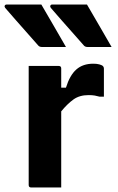

<svg xmlns="http://www.w3.org/2000/svg" viewBox="-51 -830 521 850"><path d="M132 -810Q160 -762 187 -715.5Q214 -669 241 -622H134Q123 -622 117 -630Q88 -663 64.5 -689.5Q41 -716 19 -741Q-3 -766 -28 -795Q-32 -800 -30 -805Q-28 -810 -21 -810ZM334 -810Q362 -762 389 -715.5Q416 -669 443 -622H336Q325 -622 319 -630Q290 -663 266.5 -689.5Q243 -716 221 -741Q199 -766 174 -795Q170 -800 172 -805Q174 -810 180 -810ZM220 0H87Q76 0 76 -11V-538H209Q220 -538 220 -527V-442H241Q258 -497 287 -522.5Q316 -548 362 -548Q378 -548 388.5 -545Q399 -542 403 -539Q409 -534 409 -526V-402H390Q380 -405 368.5 -407Q357 -409 341 -409Q301 -409 274 -389.5Q247 -370 220 -337Z"/></svg>

Font: Recursive Sn Lnr St
Style: Bold
Weight: 700
Version: Version 1.079;hotconv 1.0.112;makeotfexe 2.5.65598; ttfautoh